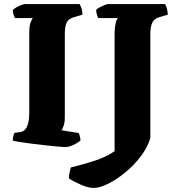

<svg xmlns="http://www.w3.org/2000/svg" viewBox="-20 -724 870 945"><path d="M298 0Q291 0 266 -2.5Q241 -5 207 -8.5Q173 -12 138.5 -16.5Q104 -21 78 -25Q52 -29 43 -32Q43 -42 45.5 -53.5Q48 -65 51 -70L80 -74Q95 -76 104.5 -87.5Q114 -99 119 -119.5Q124 -140 124 -169V-559Q124 -600 131.5 -616Q139 -632 141 -635H54Q51 -640 47 -651Q43 -662 43 -675Q49 -681 61 -688Q73 -695 85.5 -699.5Q98 -704 103 -704H372Q375 -698 380 -686.5Q385 -675 386 -652L343 -639Q332 -636 322 -629.5Q312 -623 305.5 -606Q299 -589 299 -553V-147Q299 -123 293.5 -106Q288 -89 282 -83L368 -69Q370 -65 373 -53.5Q376 -42 376 -32Q360 -19 339 -9.5Q318 0 298 0ZM441 201Q415 201 379 185.5Q343 170 319 154Q319 140 322.5 124Q326 108 329 100Q392 85 448 66.5Q504 48 544 20V-561Q544 -587 549 -608.5Q554 -630 561 -635H464Q461 -639 457.5 -650.5Q454 -662 453 -675Q458 -681 470 -687.5Q482 -694 494.5 -699Q507 -704 513 -704H792Q797 -697 801 -683.5Q805 -670 806 -652L763 -639Q751 -636 741 -627.5Q731 -619 725.5 -602Q720 -585 720 -553V-45Q707 0 674 44Q641 88 598 123.5Q555 159 513 180Q471 201 441 201Z"/></svg>

Font: Texturina 12pt Black
Style: Regular
Weight: 900
Designer: Guillermo Torres Carreño
Foundry: Omnibus-Type
Version: Version 1.002